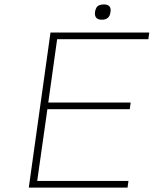

<svg xmlns="http://www.w3.org/2000/svg" viewBox="-20 -847 694 867"><path d="M650 -670H238L198 -384H570L566 -354H194L148 -30H560L556 0H110L208 -700H654ZM449 -827Q484 -827 479 -793Q475 -758 440 -758Q405 -758 409 -793Q411 -805 415.5 -812.5Q420 -820 428.5 -823.5Q437 -827 449 -827Z"/></svg>

Font: Fivo Sans Thin
Style: Regular
Weight: 250
Foundry: Alexander Slobzheninov
Version: 1.0